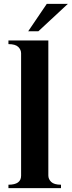

<svg xmlns="http://www.w3.org/2000/svg" viewBox="-20 -981 374 1001"><path d="M24 0V-18Q90 -18 90 -65V-703Q90 -722 75 -736.5Q60 -751 24 -751V-770H232V-66Q232 -47 247 -32.5Q262 -18 298 -18V0ZM224 -961H334L180 -818H127Z"/></svg>

Font: Uncial Antiqua
Style: Regular
Weight: 400
Designer: Astigmatic (AOETI)
Foundry: Astigmatic (AOETI)
Version: Version 1.000